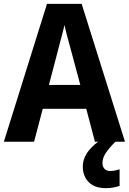

<svg xmlns="http://www.w3.org/2000/svg" viewBox="-20 -736 669 997"><path d="M473 0 428 -171H202L157 0H0L224 -716H404L629 0ZM349 -474Q341 -503 331 -540Q321 -577 315 -606Q311 -588 304 -561.5Q297 -535 290.5 -511Q284 -487 281 -474L234 -295H397ZM512 110Q512 130 523 141Q534 152 552 152Q567 152 579.5 149Q592 146 601 143V229Q587 234 569.5 237.5Q552 241 529 241Q472 241 441 210Q410 179 410 129Q410 86 439.5 48Q469 10 513 -15L579 0Q546 33 529 59Q512 85 512 110Z"/></svg>

Font: Noto Sans Gurmukhi UI SemiCondensed
Style: Bold
Weight: 700
Width: 4
Designer: Jelle Bosma - Monotype Design Team
Foundry: Monotype Imaging Inc.
Version: Version 2.004; ttfautohint (v1.8.4.7-5d5b)